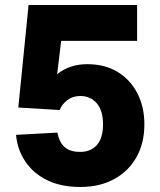

<svg xmlns="http://www.w3.org/2000/svg" viewBox="-20 -730 640 766"><path d="M300 16Q223 16 167.5 -11.5Q112 -39 80.5 -86.5Q49 -134 44 -192L209 -201Q216 -163 237.5 -143.5Q259 -124 300 -124Q342 -124 366.5 -151.5Q391 -179 391 -234Q391 -289 366 -318Q341 -347 300 -347Q270 -347 248.5 -330.5Q227 -314 218 -291L53 -301L94 -710H527V-567H224L208 -434Q258 -474 328 -474Q399 -474 450 -442.5Q501 -411 528.5 -357Q556 -303 556 -234Q556 -159 524.5 -103Q493 -47 435.5 -15.5Q378 16 300 16Z"/></svg>

Font: Geist Mono ExtraBold
Style: Regular
Weight: 800
Monospace: yes
Designer: Basement.studio, Andrés Briganti, Mateo Zaragoza
Foundry: Basement.studio, Vercel, Andrés Briganti, Guido Ferreyra, Mateo Zaragoza
Version: Version 1.500; ttfautohint (v1.8.4.7-5d5b)